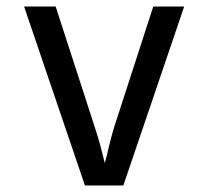

<svg xmlns="http://www.w3.org/2000/svg" viewBox="-20 -570 640 590"><path d="M241 0 54 -550H151L271 -180Q282 -147 290 -116.5Q298 -86 302 -69Q307 -86 314 -116.5Q321 -147 331 -180L451 -550H546L359 0Z"/></svg>

Font: JetBrains Mono
Style: Regular
Weight: 400
Monospace: yes
Designer: Philipp Nurullin, Konstantin Bulenkov
Foundry: JetBrains
Version: Version 2.305